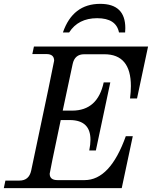

<svg xmlns="http://www.w3.org/2000/svg" viewBox="-49 -973 788 993"><path d="M580.6 0H-29.3L-21 -39.1H51.8Q101.1 -39.1 112.3 -90.8Q231 -651.4 231 -659.2Q231 -693.4 190.9 -693.4H118.2L126.5 -732.4H716.8L659.7 -463.9H623.5Q627.9 -498.5 627.9 -527.8Q627.9 -692.4 490.7 -692.4H386.2Q337.4 -692.4 326.7 -641.6L275.4 -400.9H324.2Q456.1 -400.9 487.3 -546.9H521.5L446.8 -194.8H412.6Q418.9 -225.6 418.9 -250.5Q418.9 -350.6 314 -352.1H265.1Q208 -81.5 208 -74.7Q208 -41.5 248 -41.5H388.7Q520.5 -41.5 601.6 -268.6H637.7ZM598.1 -805.2H566.4Q551.8 -878.9 453.6 -878.9Q355.5 -878.9 308.6 -805.2H276.4Q327.6 -953.1 469.2 -953.1Q599.1 -953.1 599.1 -827.6Q599.1 -816.9 598.1 -805.2Z"/></svg>

Font: Munson
Style: Italic
Weight: 400
Italic angle: -12°
Designer: Paul James MIller
Foundry: High-Logic / Made with FontCreator
Version: Version 2.10;May 5, 2019;FontCreator 11.5.0.2430 64-bit